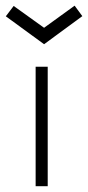

<svg xmlns="http://www.w3.org/2000/svg" viewBox="-66 -640 303 660"><path d="M56.5 0V-410.5H98V0ZM85.5 -488 -46 -584 -19 -619.5 85.5 -544.5 190.5 -620.5 217 -584.5Z"/></svg>

Font: League Spartan Thin ExtraLight
Style: Regular
Weight: 250
Version: Version 2.002